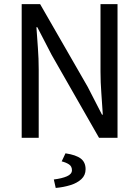

<svg xmlns="http://www.w3.org/2000/svg" viewBox="-20 -676 684 942"><path d="M86.4 0V-655.8H176.8L410.2 -250L480.5 -113.3H484.4Q481.4 -163.1 477.3 -217.8Q473.1 -272.5 473.1 -324.2V-655.8H556.6V0H465.8L233.4 -406.7L163.1 -542.5H158.7Q162.1 -492.7 166 -440.2Q169.9 -387.7 169.9 -335.4V0ZM253.4 246.1 244.1 204.6Q283.7 199.7 308.3 189Q333 178.2 333 159.2Q333 140.1 318.6 130.6Q304.2 121.1 282.7 115.7L301.3 76.2Q353 84 376.5 102.1Q399.9 120.1 399.9 154.3Q399.9 183.6 379.2 202.9Q358.4 222.2 325 232.4Q291.5 242.7 253.4 246.1Z"/></svg>

Font: Varta Light Medium
Style: Regular
Weight: 500
Version: Version 1.004